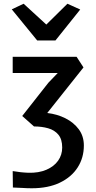

<svg xmlns="http://www.w3.org/2000/svg" viewBox="-20 -861 513 1028"><path d="M150 147Q124 147 99 145.2Q74 143.5 49 143L48 55Q70 58.5 88.8 60.8Q107.5 63 132 64Q187.5 65.5 228.2 48Q269 30.5 291 -0.5Q313 -31.5 313 -71Q313 -115.5 292.5 -140Q272 -164.5 237.8 -174.2Q203.5 -184 162 -184L99 -240L239 -418L289 -470H48V-557H390L427 -500L233 -256Q285.5 -250 330 -227.8Q374.5 -205.5 401.8 -168.8Q429 -132 429 -82Q429 -16.5 396 35.2Q363 87 300.5 117Q238 147 150 147ZM43 -811 106.5 -841 228 -729.5 341 -841 409.5 -810 277 -644.5H179Z"/></svg>

Font: Koeln Type Sans
Style: Regular
Weight: 400
Designer: Eben Sorkin
Foundry: Eben Sorkin
Version: Version 2.001